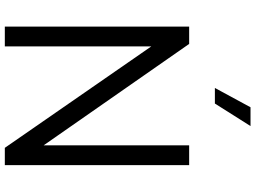

<svg xmlns="http://www.w3.org/2000/svg" viewBox="-148 -884 1033 776"><g transform="rotate(90 368.0 -496.5)"><path d="M88 -745H158L595 -118H568V-745H648V0H578L141 -631H168V0H88ZM414 -993H490L399 -849H336Z"/></g></svg>

Font: Trafiko Sans Variable
Style: Regular
Weight: 400
Designer: Gumpita Rahayu / Trafiko
Foundry: Tokotype / Trafiko
Version: Version 0.001;FEAKit 1.0